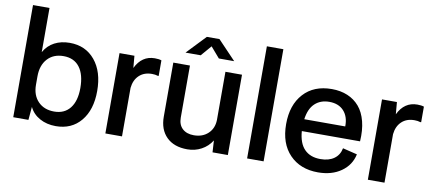

<svg xmlns="http://www.w3.org/2000/svg" viewBox="-71 -1056 3007 1332"><g transform="rotate(10 1432.5 -390.0)"><path d="M67.9 0V-790H184.1V-479Q211.4 -527.3 258.1 -551.8Q304.7 -576.2 365.2 -576.2Q477.1 -576.2 543.5 -495.8Q609.9 -415.5 609.9 -279.8Q609.9 -147 544.7 -68.6Q479.5 9.8 368.2 9.8Q304.7 9.8 255.4 -17.3Q206.1 -44.4 183.1 -92.8L174.8 0ZM184.1 -249Q184.1 -175.3 226.6 -131.6Q269 -87.9 339.8 -87.9Q412.1 -87.9 451.7 -138.2Q491.2 -188.5 491.2 -279.8Q491.2 -375 451.9 -426.5Q412.6 -478 338.9 -478Q267.6 -478 225.8 -432.1Q184.1 -386.2 184.1 -308.1Z M716.8 0V-565.9H821.8L829.1 -481Q873.5 -573.2 964.8 -573.2Q993.7 -573.2 1011.7 -566.9V-457H1004.9Q987.8 -462.9 963.9 -462.9Q908.7 -462.9 874.3 -430.4Q839.8 -397.9 834 -341.8V0Z M1167 -648.9 1293.9 -782.2H1382.8L1509.8 -648.9H1401.9L1337.9 -723.1L1273.9 -648.9ZM1294.9 9.8Q1200.7 9.8 1148.2 -42.5Q1095.7 -94.7 1095.7 -185.1V-565.9H1212.9V-199.2Q1212.9 -148.9 1242.4 -121.6Q1272 -94.2 1322.8 -94.2Q1384.3 -94.2 1422.9 -130.6Q1461.4 -167 1462.9 -226.1V-565.9H1579.6V0H1471.7L1466.8 -83Q1439 -38.6 1393.8 -14.4Q1348.6 9.8 1294.9 9.8Z M1715.3 0V-790H1831.5V0Z M2215.3 9.8Q2090.3 9.8 2015.4 -67.9Q1940.4 -145.5 1940.4 -282.2Q1940.4 -417 2012.7 -496.6Q2085 -576.2 2211.4 -576.2Q2273.4 -576.2 2322.8 -555.4Q2372.1 -534.7 2406 -494.9Q2439.9 -455.1 2455.8 -393.3Q2471.7 -331.5 2466.3 -252.9H2056.2Q2062.5 -168 2103.5 -126Q2144.5 -84 2216.3 -84Q2275.4 -84 2312.3 -110.4Q2349.1 -136.7 2358.4 -185.1L2460.4 -160.2Q2444.3 -83 2378.4 -36.6Q2312.5 9.8 2215.3 9.8ZM2209.5 -485.8Q2147.9 -485.8 2108.4 -449Q2068.8 -412.1 2058.6 -336.9H2347.2Q2348.6 -405.3 2312 -445.6Q2275.4 -485.8 2209.5 -485.8Z M2565.9 0V-565.9H2670.9L2678.2 -481Q2722.7 -573.2 2814 -573.2Q2842.8 -573.2 2860.8 -566.9V-457H2854Q2836.9 -462.9 2813 -462.9Q2757.8 -462.9 2723.4 -430.4Q2689 -397.9 2683.1 -341.8V0Z"/></g></svg>

Font: BDO Grotesk Medium
Style: Regular
Weight: 500
Designer: Deni Anggara
Foundry: Lokal Container
Version: Version 2.000